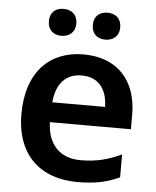

<svg xmlns="http://www.w3.org/2000/svg" viewBox="-53 -841 688 845"><g transform="rotate(5 290.5 -418.0)"><path d="M134 -735C134 -695 161 -676 194 -676C227 -676 255 -695 255 -735C255 -777 227 -795 194 -795C161 -795 134 -777 134 -735ZM328 -735C328 -695 355 -676 388 -676C421 -676 449 -695 449 -735C449 -777 421 -795 388 -795C355 -795 328 -777 328 -735ZM299 -603C149 -603 49 -503 49 -318C49 -133 161 -41 320 -41C400 -41 452 -53 506 -78V-179C447 -152 396 -138 326 -138C234 -138 180 -195 177 -293H535V-357C535 -512 445 -603 299 -603ZM299 -510C376 -510 412 -456 413 -381H180C187 -466 231 -510 299 -510Z"/></g></svg>

Font: Noto Sans Tamil UI SemiBold
Style: Regular
Weight: 600
Designer: Jelle Bosma - Monotype Design Team
Foundry: Monotype Imaging Inc.
Version: Version 2.004